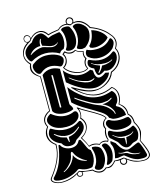

<svg xmlns="http://www.w3.org/2000/svg" viewBox="-122 -914 856 1013"><g transform="rotate(-15 306.0 -408.0)"><path d="M349 -788Q355 -788 359.5 -792.5Q364 -797 364 -803.5Q364 -810 359.5 -815Q355 -820 348.5 -820Q342 -820 337.5 -815Q333 -810 333 -803Q333 -798 336 -794Q343 -791 348 -788ZM248 -70Q248 -71 246 -73Q230 -78 209 -98Q196 -110 189 -125Q187 -132 182 -136Q176 -136 174 -125Q170 -97 155 -80Q133 -54 114 -46Q114 -46 114 -43H117Q144 -56 161 -76Q178 -97 182 -117Q182 -117 184 -115Q188 -104 202 -90Q220 -75 245 -70Q245 -70 248 -70ZM252 -250Q254 -254 253 -254Q253 -255 250 -254Q235 -241 220 -233Q202 -225 183 -225Q149 -225 118 -250Q115 -251 114 -250Q115 -248 115 -247Q133 -231 145 -225Q157 -220 176 -216L182 -189Q185 -189 186 -190L187 -216Q207 -219 224 -228Q240 -238 252 -250ZM532 -38Q492 -38 470 -60Q465 -63 458 -63Q456 -63 450 -62.5Q444 -62 441 -62Q430 -62 420 -67Q418 -66 418 -66Q418 -66 419 -64Q431 -58 444 -57.5Q457 -57 465 -53Q486 -37 518 -35Q525 -35 532 -38ZM401 -262Q395 -273 374 -287Q353 -301 322 -318Q291 -335 276 -345Q281 -334 281 -320Q280 -305 276 -296Q294 -277 294 -254Q292 -217 253 -193Q271 -163 278 -143Q291 -147 299 -147Q316 -147 334 -138Q343 -148 361 -148Q371 -148 379 -143Q381 -147 382 -149Q376 -160 376 -174Q376 -193 384 -207Q378 -215 378 -226Q378 -248 401 -262ZM479 -136Q509 -139 519 -151Q525 -154 522 -156Q522 -157 520.5 -156Q519 -155 518 -154Q507 -143 474 -143Q438 -143 416 -164Q413 -167 411 -166Q411 -164 414 -162Q440 -136 470 -136Q471 -130 471 -123Q471 -118 470.5 -112Q470 -106 470 -105Q470 -101 470 -99Q472 -99 474 -105Q478 -113 478 -125Q478 -126 479 -130Q480 -134 479 -136ZM190 -378V-550Q190 -552 188 -553Q186 -554 184 -554Q182 -554 182 -552V-379Q182 -378 184 -377Q186 -376 188 -376.5Q190 -377 190 -378ZM458 -272Q458 -288 442 -308Q429 -324 403 -336Q437 -336 458 -354Q458 -355 458 -357Q458 -358 454 -357Q452 -354 434 -347Q428 -346 405 -344Q395 -344 383 -347Q359 -353 326 -373Q281 -399 272 -407Q271 -409 268 -407Q268 -405 269 -403Q289 -387 322.5 -367Q356 -347 380 -338Q408 -329 430 -309Q453 -287 454 -271Q456 -269 457 -269Q458 -269 458 -272ZM398 -480Q397 -482 395 -480.5Q393 -479 387 -477Q381 -475 377 -475Q377 -475 373.5 -474.5Q370 -474 366.5 -474Q363 -474 360 -475Q326 -483 312 -490Q290 -502 272 -516Q271 -516 269.5 -517.5Q268 -519 267 -518Q267 -516 269 -514Q283 -501 306 -488Q346 -467 370 -467Q381 -467 393 -474Q393 -474 395.5 -476.5Q398 -479 398 -480ZM174 -709Q179 -709 200 -702.5Q221 -696 228 -696Q249 -696 260 -711Q261 -712 260 -714H259L258 -712Q257 -710 254.5 -709Q252 -708 248.5 -706.5Q245 -705 242 -704Q236 -701 222 -703Q218 -703 199.5 -709.5Q181 -716 176 -717Q174 -728 174 -732Q174 -739 178 -752Q178 -755 176 -755Q175 -755 174 -753Q166 -742 166 -718Q129 -718 107 -689Q105 -687 105 -686Q105 -686 106 -684Q141 -708 174 -709ZM378 -592Q372 -603 372 -614Q372 -624 375 -630Q354 -632 338 -646Q328 -638 314 -638Q295 -639 282 -651Q278 -646 274 -645Q282 -633 282 -619Q282 -590 258 -575Q270 -557 295 -544Q320 -531 344 -531Q361 -531 375 -540Q368 -550 368 -563Q368 -580 378 -592ZM96 -6Q53 -6 53 -22Q53 -28 58 -31Q110 -86 123 -187Q123 -188 128 -188Q132 -188 132 -184Q138 -172 153.5 -164Q169 -156 186 -156Q217 -156 230 -180Q231 -186 239 -186Q242 -186 243 -184Q250 -172 257.5 -154Q265 -136 271 -127Q272 -126 276 -123Q277 -122 279 -120Q281 -120 281 -119Q285 -105 286 -90Q286 -55 267 -31Q265 -29 262 -29Q256 -27 243 -27Q221 -27 203 -36Q194 -41 186 -35Q172 -24 146.5 -15Q121 -6 96 -6ZM294 -132H297Q309 -132 321 -126Q333 -120 337 -111Q344 -93 344 -73Q344 -44 325 -18Q315 -6 301 -6Q295 -6 286.5 -10Q278 -14 278 -20Q278 -23 278 -25Q297 -47 297 -83Q297 -103 290 -122Q288 -132 294 -132ZM139 -194Q119 -201 104 -217Q89 -233 89 -253Q89 -259 94 -271Q99 -283 106 -283Q109 -282 111 -280Q146 -258 185 -258Q226 -258 259 -281Q260 -283 264 -282.5Q268 -282 270 -280Q278 -266 278 -254Q278 -240 266 -225Q251 -208 224 -192Q221 -190 218 -185Q209 -168 184 -168Q155 -168 143 -190Q143 -191 141.5 -192.5Q140 -194 139 -194ZM377 -36Q374 -31 365 -25.5Q356 -20 350 -20Q340 -20 346 -30Q357 -53 357 -74Q357 -96 346 -120Q342 -126 346 -130Q350 -134 358 -134Q368 -133 374 -125Q388 -107 388 -82Q388 -60 377 -36ZM248 -338Q250 -338 252 -338Q259 -338 263 -332Q267 -326 267 -319Q267 -300 246 -285Q224 -270 190 -270Q142 -270 115 -293Q98 -309 98 -325Q98 -343 122 -357Q125 -360 129 -356Q164 -328 205 -328Q227 -328 248 -338ZM471 -71Q481 -71 503 -81.5Q525 -92 531 -93Q536 -93 538 -90Q551 -67 561 -26Q562 -25 562 -21Q562 -6 538 -6Q529 -6 521.5 -6.5Q514 -7 509 -8Q504 -9 497 -12Q490 -15 487.5 -16Q485 -17 477 -22Q469 -27 468 -28Q467 -29 457.5 -36Q448 -43 447 -44Q443 -48 435 -46Q414 -42 410 -42Q406 -42 397 -43Q394 -43 394 -45Q401 -69 401 -86Q401 -107 392 -122Q391 -125 391 -127Q391 -129 392 -132.5Q393 -136 394 -138Q416 -121 418 -120Q419 -118 421 -114Q445 -71 471 -71ZM406 -260Q384 -249 384 -225Q385 -214 389 -207Q382 -193 382 -173Q382 -159 386 -149Q385 -148 384 -144Q383 -140 381.5 -138.5Q380 -137 378 -138Q371 -143 358 -143Q341 -143 334 -133Q318 -142 299 -142Q288 -142 277 -138Q270 -159 247 -194Q289 -217 289 -253Q288 -277 270 -294Q277 -304 277 -319.5Q277 -335 268 -351Q266 -353 268 -354Q270 -355 272 -354Q287 -342 321 -323.5Q355 -305 378 -289.5Q401 -274 406 -260ZM538 -115Q534 -105 520 -102Q506 -99 501 -95Q486 -83 474 -83Q451 -83 433 -119Q431 -123 420 -132Q416 -135 410 -141Q404 -147 401 -149Q390 -155 390 -173Q390 -179 393 -185.5Q396 -192 402 -192Q405 -191 407 -190Q440 -171 475 -171Q504 -172 526 -185Q531 -186 532 -185Q546 -167 546 -146Q546 -132 538 -115ZM248 -351Q231 -342 204 -342Q182 -342 163.5 -349Q145 -356 138 -370V-567Q161 -587 190 -587Q211 -587 235 -575V-382Q236 -378 242 -370Q248 -362 248 -355ZM528 -214Q528 -198 509 -191Q490 -184 466 -184Q421 -184 402 -209Q394 -221 394 -230Q394 -237 399 -242.5Q404 -248 411 -248Q415 -248 418 -246Q438 -233 473 -233Q489 -233 507 -237Q517 -238 519 -235Q528 -225 528 -214ZM509 -250Q478 -245 464 -245Q452 -245 440 -247Q436 -248 433 -249.5Q430 -251 426 -254Q422 -257 419 -258Q414 -278 386 -296Q358 -314 315.5 -338.5Q273 -363 247 -388V-472Q275 -434 316 -406.5Q357 -379 406 -379Q434 -379 466 -391Q467 -392 470 -391Q487 -377 487 -354Q487 -330 472 -316Q470 -313 470 -310.5Q470 -308 474 -306Q508 -290 509 -250ZM267 -619Q265 -600 250 -588Q245 -585 239 -587Q211 -601 188 -601Q159 -601 135 -580Q129 -574 119 -579Q111 -583 105 -594.5Q99 -606 99 -617Q99 -629 106 -635Q141 -662 180 -662Q213 -662 240 -649.5Q267 -637 267 -620ZM390 -430Q328 -430 247 -498V-564Q259 -546 283.5 -531Q308 -516 338 -516Q362 -516 388 -529L401 -521V-518Q401 -502 407 -489.5Q413 -477 426 -477Q440 -477 461 -493L480 -489Q469 -457 428 -439Q408 -430 390 -430ZM282 -763Q294 -748 294 -721Q294 -690 281 -671Q263 -668 257 -653Q220 -674 181 -674Q141 -674 102 -651Q93 -653 86.5 -666Q80 -679 80 -693Q80 -726 128 -748Q148 -782 182 -782Q190 -782 199.5 -772.5Q209 -763 216 -750Q217 -746 224 -750Q232 -754 242.5 -756.5Q253 -759 267.5 -761Q282 -763 282 -763ZM384 -590Q373 -578 373 -562Q373 -550 380 -539Q366 -527 342 -527Q316 -527 290 -541Q264 -555 252 -577Q263 -583 270 -595Q277 -607 277 -619.5Q277 -632 268 -643Q267 -645 269 -647Q272 -649 280 -657Q281 -658 284 -657Q296 -644 314 -644Q327 -644 338 -651Q353 -635 380 -633Q377 -624 377 -617Q377 -603 384 -594Q385 -592 384 -590ZM527 -590Q529 -591 531 -591Q536 -591 539 -583Q542 -575 542 -568Q542 -544 521.5 -522.5Q501 -501 478 -501Q467 -501 460 -505Q437 -490 427 -490Q412 -490 410 -530Q383 -540 383 -560Q383 -567 386 -574Q389 -581 394 -581Q396 -581 398 -580Q429 -565 458 -565Q496 -565 527 -590ZM358 -717Q358 -691 347 -672.5Q336 -654 313 -654Q293 -655 291 -664Q291 -665 293 -668Q306 -684 306 -720Q306 -750 294 -770Q295 -782 319 -782Q338 -782 342 -774Q358 -747 358 -717ZM539 -658Q545 -650 545 -641Q545 -628 531 -608Q499 -577 452 -577Q420 -577 396 -596Q388 -602 388 -613Q388 -626 397 -636Q415 -625 449 -625Q498 -625 526 -658Q533 -666 539 -658ZM378 -782Q397 -782 415.5 -765Q434 -748 434 -727Q434 -679 393 -649Q384 -647 377 -646Q369 -646 359.5 -649.5Q350 -653 350 -658Q351 -660 351 -661Q369 -688 369 -722Q369 -747 359 -768Q358 -774 359 -775Q368 -782 378 -782ZM521 -670Q510 -655 488 -645.5Q466 -636 445 -636Q430 -636 419 -641Q419 -648 414 -650Q444 -679 447 -729Q472 -723 493 -706.5Q514 -690 521 -670ZM378 -790Q361 -790 349 -782Q347 -783 341.5 -785Q336 -787 334 -789Q327 -791 320 -791Q296 -791 282 -774Q238 -768 222 -761Q202 -790 179 -790Q146 -790 122 -756Q72 -729 70 -690Q70 -662 95 -640Q90 -628 90 -615Q90 -586 127 -562V-373Q111 -366 99.5 -353Q88 -340 88 -323Q89 -309 96 -296Q81 -278 81 -254Q81 -218 114 -196Q113 -150 95.5 -111Q78 -72 45 -29Q43 -25 42 -22Q42 -15 48.5 -9.5Q55 -4 66.5 0Q78 4 92 4Q137 4 182 -22Q182 -22 193 -29Q221 -17 264 -17Q273 -7 283.5 -2Q294 3 304 3Q321 3 334 -10Q342 -8 345 -8Q369 -8 387 -33Q390 -32 398 -32Q411 -32 426 -34Q432 -36 436 -35Q437 -36 439 -36Q441 -35 451 -27.5Q461 -20 463.5 -18.5Q466 -17 474.5 -12Q483 -7 488 -5.5Q493 -4 501.5 -1Q510 2 518.5 3Q527 4 538 4Q552 4 562 -2.5Q572 -9 572 -21Q572 -28 568 -40.5Q564 -53 560 -62.5Q556 -72 550.5 -85Q545 -98 544 -100Q556 -133 556 -150Q556 -171 538 -200Q538 -232 518 -250V-252Q518 -291 485 -314Q497 -336 497 -359Q497 -390 474 -407Q437 -389 402 -389Q335 -390 268 -461Q266 -463 267.5 -465Q269 -467 271 -465Q312 -441 338.5 -430.5Q365 -420 393 -420Q422 -420 451 -440Q480 -460 491 -490Q520 -501 536 -524Q552 -547 552 -571Q552 -588 543 -603Q555 -621 555 -638Q555 -660 538 -678Q504 -721 443 -742Q432 -764 414.5 -777Q397 -790 378 -790ZM543 -201Q562 -170 562 -146Q562 -136 549 -103Q548 -101 548 -100Q577 -42 577 -21Q577 -7 566 0.5Q555 8 538 8Q508 7 489.5 0Q471 -7 451 -22Q452 -20 452 -15Q452 -8 446.5 -3Q441 2 434 2Q425 2 419.5 -4Q414 -10 414 -18Q414 -22 417 -27H408Q399 -27 390 -29Q384 -22 381 -19.5Q378 -17 372.5 -12Q367 -7 361 -5Q355 -3 348 -3Q344 -3 336 -5Q328 2 320.5 5.5Q313 9 304 9Q282 9 262 -12Q251 -12 234 -15Q217 -18 208 -18Q210 -15 210 -10Q210 -6 207.5 -3Q205 0 201.5 1.5Q198 3 194 3Q187 3 182 -1.5Q177 -6 178 -15Q139 8 97 8Q72 8 54.5 -0.5Q37 -9 37 -21Q37 -26 40 -30Q109 -116 109 -188V-194Q74 -218 74 -254Q75 -278 91 -297Q83 -311 83 -325Q83 -342 94.5 -355.5Q106 -369 123 -376V-561Q83 -584 83 -614Q83 -626 89 -638Q66 -663 66 -686Q66 -729 106 -753Q90 -755 90 -773Q90 -780 95 -786Q100 -792 108 -792Q116 -792 122 -786Q128 -780 128 -772V-770Q150 -795 179 -795Q206 -795 224 -767Q238 -773 280 -778Q296 -796 321 -796Q326 -796 330 -795Q328 -800 328 -803Q328 -812 334 -818.5Q340 -825 349 -825Q357 -825 363 -819.5Q369 -814 369 -806Q369 -798 366 -793Q373 -795 381 -795Q401 -795 418.5 -781.5Q436 -768 447 -746Q511 -722 541 -681Q560 -661 560 -638Q560 -621 548 -603Q557 -589 557 -569Q557 -544 541 -521Q525 -498 495 -486Q483 -453 451.5 -434Q420 -415 385 -415Q345 -415 286 -450Q341 -394 402 -394Q437 -394 474 -412Q502 -392 502 -359Q502 -338 490 -314Q522 -294 522 -259V-253Q530 -244 533.5 -240Q537 -236 540 -225.5Q543 -215 543 -201ZM514 -550Q514 -552 512 -552Q497 -542 472 -542Q427 -542 403 -561Q402 -562 400 -561Q401 -559 402 -558Q422 -545 423 -545Q441 -538 444 -537Q443 -534 441.5 -529Q440 -524 439 -521Q433 -511 427 -505Q426 -502 427 -500.5Q428 -499 431 -501Q447 -517 454 -534H463Q476 -534 492 -539Q508 -544 514 -550ZM109 -788Q102 -788 97.5 -783.5Q93 -779 93 -772Q93 -765 97 -760.5Q101 -756 108 -756Q115 -756 120 -760.5Q125 -765 125 -771.5Q125 -778 120 -783Q115 -788 109 -788ZM183 -18Q182 -16 182 -13Q182 -8 185.5 -4.5Q189 -1 194 -1Q206 -1 206 -12Q206 -15 204 -20Q202 -20 193 -24Q192 -24 190 -22Q186 -19 183 -18ZM419 -19Q419 -13 423.5 -8Q428 -3 434 -3Q440 -3 443.5 -8Q447 -13 447 -18Q447 -28 438 -31Q432 -29 422 -28Q419 -25 419 -19Z"/></g></svg>

Font: Indiction Unicode
Style: Normal
Weight: 500
Version: Version 1.1